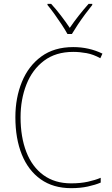

<svg xmlns="http://www.w3.org/2000/svg" viewBox="-20 -969 581 999"><path d="M361 -699Q270 -699 209 -653Q148 -607 117.5 -529.5Q87 -452 87 -359Q87 -256 117 -178.5Q147 -101 206 -58Q265 -15 350 -15Q399 -15 437.5 -23.5Q476 -32 504 -44V-19Q476 -7 437 1.5Q398 10 350 10Q257 10 192 -36Q127 -82 93.5 -165Q60 -248 60 -359Q60 -460 94 -543Q128 -626 195 -675Q262 -724 361 -724Q443 -724 513 -690L502 -666Q466 -686 430.5 -692.5Q395 -699 361 -699ZM331 -792Q319 -814 300.5 -842Q282 -870 262.5 -897Q243 -924 227 -943V-949H246Q271 -922 297 -888Q323 -854 343 -824Q386 -887 441 -949H460V-943Q443 -922 423 -895Q403 -868 385 -841Q367 -814 354 -792Z"/></svg>

Font: Noto Sans Myanmar UI SemiCondensed Thin
Style: Regular
Weight: 100
Width: 4
Designer: Monotype Design Team
Foundry: Monotype Imaging Inc.
Version: Version 2.103; ttfautohint (v1.8.4.7-5d5b)